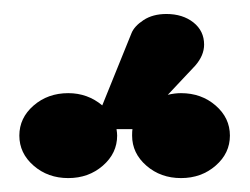

<svg xmlns="http://www.w3.org/2000/svg" viewBox="-20 -796 360 276"><path d="M78.1 -662.1Q106 -662.1 127 -644.5L168.9 -748Q172.9 -758.3 186.3 -767.1Q199.7 -775.9 219.2 -775.9Q242.7 -775.9 258.1 -763.7Q273.4 -751.5 273.4 -731.9Q273.4 -716.3 260.7 -701.7L221.2 -659.7Q231 -662.1 240.2 -662.1Q269.5 -662.1 290 -644.3Q310.5 -626.5 310.5 -601.1Q310.5 -575.7 290 -557.9Q269.5 -540 240.2 -540Q210.9 -540 190.4 -557.9Q169.9 -575.7 169.9 -601.1Q169.9 -607.4 170.4 -610.4H147.5Q148.4 -604.5 148.4 -601.1Q148.4 -575.7 127.9 -557.9Q107.4 -540 78.1 -540Q48.8 -540 28.3 -557.9Q7.8 -575.7 7.8 -601.1Q7.8 -626.5 28.3 -644.3Q48.8 -662.1 78.1 -662.1Z"/></svg>

Font: Flanker
Style: Bold
Weight: 700
Designer: Flanker
Foundry: Flanker
Version: Version 2.021